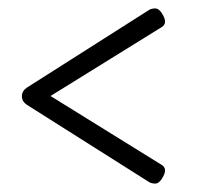

<svg xmlns="http://www.w3.org/2000/svg" viewBox="-20 -463 472 456"><path d="M44 -214Q32 -222 32 -234.5Q32 -247 44 -255L335 -440Q341 -443 349 -443Q357 -443 364.5 -431.5Q372 -420 372 -411.5Q372 -403 363 -398L100 -235L363 -72Q372 -67 372 -58.5Q372 -50 364.5 -38.5Q357 -27 349 -27Q341 -27 335 -30Z"/></svg>

Font: Flamenco
Style: Regular
Weight: 400
Designer: Luciano Vergara
Foundry: Luciano Vergara
Version: Version 1.003